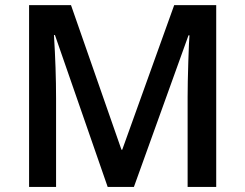

<svg xmlns="http://www.w3.org/2000/svg" viewBox="-20 -734 963 754"><path d="M402.8 0 195.8 -596.2H191.9Q200.2 -463.4 200.2 -347.2V0H94.2V-713.9H258.8L457 -146H460L664.1 -713.9H829.1V0H716.8V-353Q716.8 -406.2 719.5 -491.7Q722.2 -577.1 724.1 -595.2H720.2L505.9 0Z"/></svg>

Font: f2_58959          
Style: Regular
Weight: 600
Foundry: Ascender Corporation
Version: Version 1.10